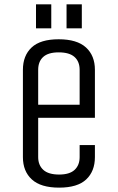

<svg xmlns="http://www.w3.org/2000/svg" viewBox="-20 -845 540 880"><path d="M345 -180H415V-125Q415 -60 375 -22.5Q335 15 251 15Q167 15 126 -22.5Q85 -60 85 -125V-525Q85 -590 125 -627.5Q165 -665 249 -665Q333 -665 374 -627.5Q415 -590 415 -525V-305H155V-125Q155 -88 178.5 -66.5Q202 -45 251 -45Q299 -45 322 -66.5Q345 -88 345 -125ZM155 -365H345V-525Q345 -563 321.5 -584Q298 -605 249 -605Q201 -605 178 -584Q155 -563 155 -525ZM145 -715V-825H215V-715ZM285 -715V-825H355V-715Z"/></svg>

Font: Unica One
Style: Regular
Weight: 400
Designer: Eduardo Rodriguez Tunni
Foundry: Eduardo Rodriguez Tunni
Version: Version 2.000; ttfautohint (v1.8.4.7-5d5b);gftools[0.9.23]